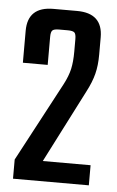

<svg xmlns="http://www.w3.org/2000/svg" viewBox="-48 -661 425 696"><g transform="rotate(5 164.0 -313.0)"><path d="M115.2 -523.9V-421.9H24.9V-538.1Q24.9 -626 118.2 -626H204.1Q297.9 -626 297.9 -538.1V-475.1Q297.9 -435.5 290 -404.8Q282.2 -374 263.2 -337.9L127.9 -73.2H301.8V0H25.9V-69.8L179.2 -357.9Q195.3 -388.7 201.2 -415Q207 -441.4 207 -478V-523.9Q207 -542 201.2 -547.6Q195.3 -553.2 176.8 -553.2H145Q127 -553.2 121.1 -547.6Q115.2 -542 115.2 -523.9Z"/></g></svg>

Font: Teko
Style: Regular
Weight: 400
Designer: Manushi Parikh, Jonny Pinhorn
Foundry: Indian Type Foundry
Version: Version 2.000;PS 1.0;hotconv 1.0.79;makeotf.lib2.5.61930